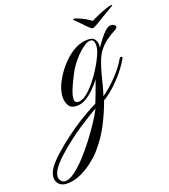

<svg xmlns="http://www.w3.org/2000/svg" viewBox="-281 -561 930 1058"><g transform="rotate(-20 184.5 -32.0)"><path d="M489 -452Q501 -454 499 -449Q499 -448 484.5 -439.5Q470 -431 452.5 -421Q435 -411 426 -405Q404 -391 385.5 -380.5Q367 -370 360 -368Q356 -367 352 -368Q348 -370 336 -380.5Q324 -391 312 -405Q307 -411 296.5 -421Q286 -431 277.5 -439.5Q269 -448 269 -449Q271 -452 277 -452Q282 -452 299 -445Q316 -438 336 -427Q356 -416 369 -405Q388 -415 412.5 -425.5Q437 -436 458.5 -443.5Q480 -451 489 -452ZM-70 389Q-96 389 -113 374Q-130 359 -130 334Q-130 322 -125 307.5Q-120 293 -109 278Q-89 250 -50.5 215.5Q-12 181 30 150Q76 115 118.5 88.5Q161 62 190.5 46.5Q220 31 225 29Q227 27 232.5 12.5Q238 -2 245 -20Q252 -38 257.5 -53.5Q263 -69 265 -74L274 -97Q256 -74 232.5 -50.5Q209 -27 182.5 -11Q156 5 128 5Q94 5 81.5 -16.5Q69 -38 69 -64Q69 -77 71.5 -89.5Q74 -102 77 -112Q86 -141 107.5 -176Q129 -211 160 -243.5Q191 -276 228.5 -297Q266 -318 306 -318Q336 -318 346.5 -303Q357 -288 357 -269Q357 -265 356.5 -261Q356 -257 355 -252Q366 -269 386.5 -295.5Q407 -322 426 -338Q440 -349 454 -349Q465 -349 472.5 -343.5Q480 -338 480 -331Q480 -324 470 -318Q439 -302 412 -282.5Q385 -263 364 -235Q348 -213 336 -181Q324 -149 315 -114.5Q306 -80 298 -48.5Q290 -17 282 5Q298 -5 326 -29Q354 -53 384.5 -87Q415 -121 437 -159Q441 -164 443 -165Q445 -166 447 -166Q450 -166 452.5 -163.5Q455 -161 454 -158Q426 -109 390 -69Q354 -29 323 -4Q292 21 278 27Q257 87 222.5 154.5Q188 222 134 282Q114 304 81.5 329Q49 354 10 371.5Q-29 389 -70 389ZM143 -13Q166 -13 191.5 -33Q217 -53 242.5 -84Q268 -115 289 -149Q310 -183 323.5 -212Q337 -241 339 -256Q340 -261 340.5 -266.5Q341 -272 341 -276Q341 -308 318 -308Q302 -308 281 -294Q260 -280 238.5 -258Q217 -236 198.5 -210.5Q180 -185 169 -161Q166 -155 154.5 -132Q143 -109 132.5 -82Q122 -55 122 -35Q122 -13 143 -13ZM-73 373Q-50 373 -18.5 350Q13 327 47.5 290Q82 253 115 210Q148 167 175 126Q202 85 218 54Q204 61 175 78.5Q146 96 109 120.5Q72 145 34.5 174Q-3 203 -35.5 232.5Q-68 262 -87.5 289Q-107 316 -107 338Q-107 348 -101 357Q-91 373 -73 373Z"/></g></svg>

Font: Fleur De Leah
Style: Regular
Weight: 400
Designer: Robert E. Leuschke
Foundry: Robert E. Leuschke
Version: Version 1.010; ttfautohint (v1.8.3)